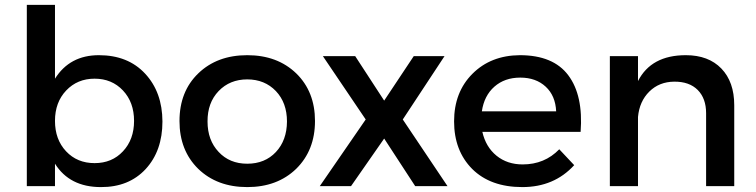

<svg xmlns="http://www.w3.org/2000/svg" viewBox="-20 -762 3094 786"><path d="M367.2 -439.9Q296.9 -439.9 251 -391.6Q205.1 -343.3 205.1 -267.1Q205.1 -190.9 250.5 -142.6Q295.9 -94.2 367.2 -94.2Q438.5 -94.2 483.4 -142.6Q528.8 -190.9 528.8 -267.1Q528.8 -343.3 483.4 -391.6Q438 -439.9 367.2 -439.9ZM89.8 0V-742.2H205.1V-439.9Q265.6 -536.1 384.8 -536.1Q503.9 -536.1 574.2 -460.4Q644.5 -384.8 645 -264.6Q645 -144.5 576.2 -69.8Q507.3 4.4 393.1 3.9Q265.1 3.9 205.1 -91.8V0Z M829.6 -264.6Q829.6 -188 875 -140.1Q919.9 -91.8 992.2 -91.8Q1064.5 -91.8 1109.4 -139.6Q1154.3 -187.5 1154.8 -264.6Q1154.8 -341.3 1109.4 -389.2Q1063.5 -437 992.2 -437Q920.9 -437 875 -389.2Q829.1 -341.3 829.6 -264.6ZM714.8 -266.6Q714.8 -387.7 792 -461.9Q869.1 -536.1 992.2 -536.1Q1115.7 -536.1 1192.9 -461.4Q1269.5 -386.7 1269.5 -266.6Q1269.5 -146.5 1192.4 -70.8Q1115.2 3.9 992.2 3.9Q868.7 3.9 791.5 -70.8Q714.8 -146 714.8 -266.6Z M1289.1 0 1477.1 -272.9 1301.8 -532.2H1434.1L1552.7 -350.1L1673.8 -532.2H1799.8L1628.9 -272.9L1812 0H1679.7L1552.7 -194.8L1417 0Z M1952.6 -306.2H2256.8Q2253.9 -370.1 2213.9 -407.2Q2173.8 -444.3 2109.9 -444.3Q2045.9 -444.3 2003.9 -407.2Q1961.9 -370.1 1952.6 -306.2ZM1838.9 -265.1Q1838.9 -384.8 1914.1 -460Q1989.3 -535.2 2107.9 -536.1Q2245.1 -536.1 2306.6 -453.6Q2368.2 -371.1 2356.9 -222.2H1954.6Q1968.8 -160.2 2012.7 -124.5Q2056.6 -88.9 2119.6 -88.9Q2209.5 -88.9 2269.5 -150.9L2330.6 -85.9Q2248.5 3.9 2118.2 3.9Q1987.8 3.9 1913.1 -70.3Q1838.9 -145 1838.9 -265.1Z M2476.6 0V-532.2H2591.8V-430.2Q2646 -536.1 2787.6 -536.1Q2880.4 -536.1 2933.1 -481.4Q2985.8 -426.8 2985.8 -331.1V0H2870.6V-298.8Q2870.6 -358.9 2836.4 -393.6Q2801.8 -428.2 2740.2 -427.7Q2678.7 -427.2 2638.2 -387.2Q2597.7 -347.2 2591.8 -283.2V0Z"/></svg>

Font: TruenoRg
Style: Book
Weight: 400
Designer: Julieta Ulanovsky
Foundry: Julieta Ulanovsky
Version: Version 3.001b